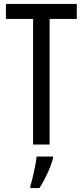

<svg xmlns="http://www.w3.org/2000/svg" viewBox="-20 -800 421 975"><path d="M232 -66H148V-704H10V-780H370V-704H232ZM249 5Q239 42 219.5 83.5Q200 125 180 155H134V144Q140 126 146.5 98.5Q153 71 158.5 43Q164 15 166 -5H249Z"/></svg>

Font: Noto Sans Malayalam UI ExtraCondensed
Style: Regular
Weight: 400
Width: 2
Designer: Jelle Bosma - Monotype Design Team
Foundry: Monotype Imaging Inc.
Version: Version 2.104; ttfautohint (v1.8.4.7-5d5b)